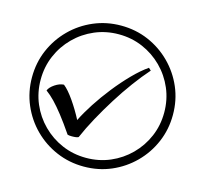

<svg xmlns="http://www.w3.org/2000/svg" viewBox="-116 -893 1159 1087"><g transform="rotate(15 464.0 -349.0)"><path d="M355 -84Q338 -84 330 -87Q289 -147 258 -186.5Q227 -226 201.5 -252.5Q176 -279 150 -298Q158 -318 185 -336Q212 -354 237 -355Q265 -333 299 -284Q333 -235 361 -181Q384 -228 420 -283.5Q456 -339 499.5 -394Q543 -449 589 -496Q635 -543 677 -572L691 -559Q651 -514 609 -457Q567 -400 527.5 -337Q488 -274 453.5 -211Q419 -148 394 -90Q384 -84 355 -84ZM464 64Q379 64 304 32Q229 0 172 -57Q115 -114 83 -189Q51 -264 51 -349Q51 -435 83 -509.5Q115 -584 172 -641Q229 -698 304 -730Q379 -762 464 -762Q550 -762 624.5 -730Q699 -698 756 -641Q813 -584 845 -509.5Q877 -435 877 -349Q877 -264 845 -189Q813 -114 756 -57Q699 0 624.5 32Q550 64 464 64ZM464 13Q539 13 604.5 -15Q670 -43 720 -93Q770 -143 798 -208.5Q826 -274 826 -349Q826 -424 798 -489.5Q770 -555 720 -605Q670 -655 604.5 -683Q539 -711 464 -711Q389 -711 323.5 -683Q258 -655 208 -605Q158 -555 130 -489.5Q102 -424 102 -349Q102 -274 130 -208.5Q158 -143 208 -93Q258 -43 323.5 -15Q389 13 464 13Z"/></g></svg>

Font: kannada15
Style: Book
Weight: 400
Designer: Jelle Bosma - Monotype Design Team
Foundry: Monotype Imaging Inc.
Version: Version 2.003